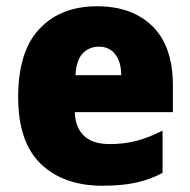

<svg xmlns="http://www.w3.org/2000/svg" viewBox="-20 -583 608 613"><path d="M290 -563Q402 -563 467 -499Q532 -435 532 -310V-225H219Q220 -177 247.5 -150Q275 -123 330 -123Q377 -123 416.5 -133.5Q456 -144 499 -166V-31Q460 -10 415 0Q370 10 307 10Q183 10 110.5 -59.5Q38 -129 38 -273Q38 -419 106 -491Q174 -563 290 -563ZM296 -434Q265 -434 244.5 -413Q224 -392 221 -343H367Q367 -385 348 -409.5Q329 -434 296 -434Z"/></svg>

Font: Noto Sans Khmer UI SemiCondensed Black
Style: Regular
Weight: 900
Width: 4
Designer: Danh Hong and the Monotype Design Team
Foundry: Monotype Imaging Inc.
Version: Version 2.002; ttfautohint (v1.8.4.7-5d5b)